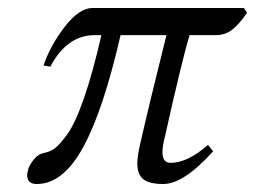

<svg xmlns="http://www.w3.org/2000/svg" viewBox="-20 -449 639 481"><path d="M591 -429 599 -417Q579 -388 561.5 -374.5Q544 -361 520 -361H455Q437 -303 393 -106Q387 -83 387 -68Q387 -41 407 -41Q450 -41 501 -86L514 -70Q440 12 389 12Q354 12 339 0Q324 -12 324 -40Q324 -58 332 -92Q355 -193 397 -361H282Q239 -173 188.5 -80.5Q138 12 72 12Q48 12 48 -11Q48 -14 50 -22Q52 -33 63.5 -48Q75 -63 91 -66Q106 -69 117.5 -77.5Q129 -86 148.5 -112.5Q168 -139 190 -202Q212 -265 234 -361H217Q148 -361 106 -282L89 -285Q107 -337 143 -383Q179 -429 212 -429Z"/></svg>

Font: Linux Libertine O
Style: Italic
Weight: 400
Italic angle: -12°
Designer: Philipp H. Poll
Foundry: Philipp H. Poll
Version: Version 5.1.6